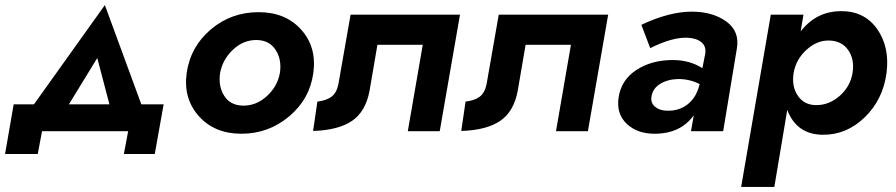

<svg xmlns="http://www.w3.org/2000/svg" viewBox="-26 -518 3537 758"><path d="M480 0H140L123 90H-6L28 -106H108L388 -498L532 -106H620L585 90H463ZM358 -289 246 -106H406Z M711 -230Q726 -334 806.5 -402Q887 -470 995 -470Q1101 -470 1163 -401Q1225 -332 1211 -230Q1197 -127 1115.5 -58.5Q1034 10 927 10Q821 10 759 -59.5Q697 -129 711 -230ZM843 -230Q835 -178 859 -140Q883 -102 933 -101Q985 -100 1027 -138Q1069 -176 1079 -230Q1087 -282 1062.5 -320.5Q1038 -359 988 -360Q936 -361 894.5 -322.5Q853 -284 843 -230Z M1790 -460 1710 0H1584L1643 -341H1464L1433 -160Q1418 -78 1364 -41Q1310 -4 1210 -1L1227 -117Q1262 -121 1282.5 -136Q1303 -151 1310 -186L1358 -460Z M2375 -460 2295 0H2169L2228 -341H2049L2018 -160Q2003 -78 1949 -41Q1895 -4 1795 -1L1812 -117Q1847 -121 1867.5 -136Q1888 -151 1895 -186L1943 -460Z M2541 -328 2506 -420Q2616 -472 2705 -472Q2788 -472 2841.5 -433Q2895 -394 2883 -326L2829 0H2702L2713 -63Q2661 10 2558 10Q2490 10 2448.5 -29Q2407 -68 2416 -132Q2426 -202 2486 -241.5Q2546 -281 2630 -281Q2696 -281 2747 -249L2758 -305Q2763 -334 2744 -350.5Q2725 -367 2689 -369Q2629 -372 2541 -328ZM2546 -137Q2542 -112 2559.5 -97Q2577 -82 2605 -81Q2654 -79 2688.5 -106Q2723 -133 2735 -182L2736 -186Q2698 -206 2651 -206Q2610 -205 2580.5 -187Q2551 -169 2546 -137Z M3031 220H2900L3017 -460H3146L3135 -394Q3196 -473 3293 -474Q3386 -475 3436.5 -404Q3487 -333 3474 -230Q3460 -125 3388 -55Q3316 15 3222 14Q3119 13 3082 -84ZM3340 -231Q3348 -284 3322.5 -320.5Q3297 -357 3247 -358Q3199 -359 3157.5 -321Q3116 -283 3107 -229Q3099 -177 3123.5 -140.5Q3148 -104 3194 -103Q3246 -102 3288.5 -139Q3331 -176 3340 -231Z"/></svg>

Font: Jost* 600 Semi
Style: Italic
Weight: 600
Italic angle: -10°
Version: Version 3.500